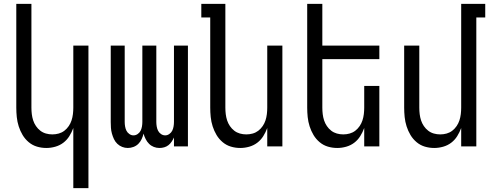

<svg xmlns="http://www.w3.org/2000/svg" viewBox="-20 -755 2540 990"><path d="M358 215V-95Q350 -73 337.5 -53Q325 -33 306.5 -19Q288 -5 265 1.5Q242 8 219 8Q194 8 170.5 1Q147 -6 128 -22Q109 -38 96.5 -59Q84 -80 76.5 -103.5Q69 -127 66.5 -151.5Q64 -176 64 -200V-735H142V-200Q142 -183 144 -166.5Q146 -150 151 -134.5Q156 -119 165.5 -105Q175 -91 188 -81Q201 -71 217 -66.5Q233 -62 250 -62Q267 -62 283 -66.5Q299 -71 312 -81Q325 -91 334.5 -105Q344 -119 349 -134.5Q354 -150 356 -166.5Q358 -183 358 -200V-520H436V215Z M639 8Q624 8 610 2.5Q596 -3 585 -13.5Q574 -24 567.5 -38Q561 -52 557 -66.5Q553 -81 552 -96Q551 -111 551 -126V-520H623V-126Q623 -115 625 -103Q627 -91 632 -81Q637 -71 647 -64Q657 -57 668 -57Q680 -57 690 -64Q700 -71 705 -81Q710 -91 712 -103Q714 -115 714 -126V-520H786V-126Q786 -115 788 -103Q790 -91 795 -81Q800 -71 810 -64Q820 -57 832 -57Q843 -57 853 -64Q863 -71 868 -81Q873 -91 875 -103Q877 -115 877 -126V-520H949V0H877V-46Q872 -35 865 -24.5Q858 -14 848.5 -6.5Q839 1 827 4.5Q815 8 802 8Q787 8 773 2.5Q759 -3 748.5 -13.5Q738 -24 731 -38Q724 -52 720 -66Q717 -52 710.5 -38Q704 -24 693.5 -13.5Q683 -3 668.5 2.5Q654 8 639 8Z M1219 8Q1194 8 1170.5 1Q1147 -6 1128 -22Q1109 -38 1096.5 -59Q1084 -80 1076.5 -103.5Q1069 -127 1066.5 -151.5Q1064 -176 1064 -200V-665H1018V-735H1142V-200Q1142 -183 1144 -166.5Q1146 -150 1151 -134.5Q1156 -119 1165.5 -105Q1175 -91 1188 -81Q1201 -71 1217 -66.5Q1233 -62 1250 -62Q1267 -62 1283 -66.5Q1299 -71 1312 -81Q1325 -91 1334.5 -105Q1344 -119 1349 -134.5Q1354 -150 1356 -166.5Q1358 -183 1358 -200V-520H1436V0H1358V-95Q1350 -73 1337.5 -53Q1325 -33 1306.5 -19Q1288 -5 1265 1.5Q1242 8 1219 8Z M1719 8Q1694 8 1670.5 1Q1647 -6 1628 -22Q1609 -38 1596.5 -59Q1584 -80 1576.5 -103.5Q1569 -127 1566.5 -151.5Q1564 -176 1564 -200V-735H1642V-520H1936V-450H1642V-200Q1642 -183 1644 -166.5Q1646 -150 1651 -134.5Q1656 -119 1665.5 -105Q1675 -91 1688 -81Q1701 -71 1717 -66.5Q1733 -62 1750 -62Q1767 -62 1783 -66.5Q1799 -71 1812 -81Q1825 -91 1834.5 -105Q1844 -119 1849 -134.5Q1854 -150 1856 -166.5Q1858 -183 1858 -200V-312H1936V0H1858V-95Q1850 -73 1837.5 -53Q1825 -33 1806.5 -19Q1788 -5 1765 1.5Q1742 8 1719 8Z M2219 8Q2194 8 2170.5 1Q2147 -6 2128 -22Q2109 -38 2096.5 -59Q2084 -80 2076.5 -103.5Q2069 -127 2066.5 -151.5Q2064 -176 2064 -200V-520H2142V-200Q2142 -183 2144 -166.5Q2146 -150 2151 -134.5Q2156 -119 2165.5 -105Q2175 -91 2188 -81Q2201 -71 2217 -66.5Q2233 -62 2250 -62Q2267 -62 2283 -66.5Q2299 -71 2312 -81Q2325 -91 2334.5 -105Q2344 -119 2349 -134.5Q2354 -150 2356 -166.5Q2358 -183 2358 -200V-735H2482V-665H2436V0H2358V-95Q2350 -73 2337.5 -53Q2325 -33 2306.5 -19Q2288 -5 2265 1.5Q2242 8 2219 8Z"/></svg>

Font: Moesevka
Style: Regular
Weight: 400
Monospace: yes
Designer: Belleve Invis
Foundry: Belleve Invis
Version: Version 32.5.0; ttfautohint (v1.8.4)